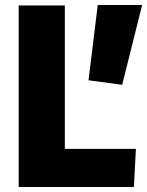

<svg xmlns="http://www.w3.org/2000/svg" viewBox="-20 -750 590 770"><path d="M55 -728H240V-153H525L517 0H55ZM470 -410 335 -428 372 -730H550Z"/></svg>

Font: Murecho ExtraBold
Style: Regular
Weight: 800
Designer: Neil Summerour
Foundry: Positype
Version: Version 1.010; ttfautohint (v1.8.3)